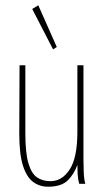

<svg xmlns="http://www.w3.org/2000/svg" viewBox="-20 -696 390 727"><path d="M162 11Q130 11 105.5 -7Q81 -25 67 -68.5Q53 -112 53 -191L54 -449H76V-191Q76 -117 87.5 -78Q99 -39 120 -24.5Q141 -10 171 -10Q215 -10 244 -54.5Q273 -99 273 -197V-449H296V-92Q296 -74 297 -46Q298 -18 303 0H280Q275 -17 274 -36.5Q273 -56 273 -72Q261 -37 236.5 -13Q212 11 162 11ZM181 -509 102 -662 125 -676 195 -518Z"/></svg>

Font: Inconsolata ExtraCondensed ExtraLight
Style: Regular
Weight: 200
Width: 2
Monospace: yes
Designer: Raph Levien, Cyreal, Brenton Simpson
Foundry: Raph Levien, Cyreal, Google
Version: Version 3.001; ttfautohint (v1.8.2.53-6de2)